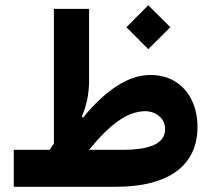

<svg xmlns="http://www.w3.org/2000/svg" viewBox="-20 -719 813 739"><path d="M322.9 -142.3Q369.7 -200.1 408.1 -232.5Q446.5 -264.8 478.4 -277.9Q510.2 -291 536.9 -291Q571.1 -291 593.3 -271.3Q615.5 -251.7 615.5 -222.5Q615.5 -198.8 602.6 -183.2Q589.7 -167.6 567.2 -158.7Q544.8 -149.9 516 -146.1Q487.2 -142.3 454.9 -142.3ZM171.1 -142.3H33V0H422.8Q503.2 0 562.8 -15.8Q622.5 -31.5 661.8 -61.4Q701.1 -91.3 720.6 -133.9Q740.1 -176.6 740.1 -230.1Q740.1 -288.7 717.9 -333.9Q695.7 -379.1 655.1 -404.7Q614.4 -430.4 558.8 -430.4Q434.8 -430.4 299.2 -266L294.8 -269.6Q309.7 -305.5 316.3 -339.1Q322.9 -372.8 322.9 -409.6V-684.9H187.5V-167Q183.3 -160.8 179.2 -154.8Q175.2 -148.8 171.1 -142.3ZM466.6 -614.2 550.7 -529.7 635.6 -614.2 550.7 -698.8Z"/></svg>

Font: Estedad VF
Style: Regular
Weight: 100
Designer: Amin Abedi
Version: Version 7.3